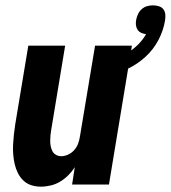

<svg xmlns="http://www.w3.org/2000/svg" viewBox="-20 -691 639 719"><path d="M133 8Q114 8 97 2.5Q80 -3 67.5 -15Q55 -27 47 -43Q39 -59 35 -76.5Q31 -94 29.5 -112.5Q28 -131 29 -149.5Q30 -168 32 -187Q34 -206 37 -225L86 -520H224L172 -206Q170 -195 169 -184.5Q168 -174 168 -163.5Q168 -153 170 -143Q172 -133 176.5 -124.5Q181 -116 190 -111Q199 -106 209 -106Q222 -106 235 -112Q248 -118 257.5 -128.5Q267 -139 272 -152Q277 -165 279 -178L336 -520H474L388 0H250L260 -65Q250 -49 236 -35Q222 -21 205.5 -11Q189 -1 170 3.5Q151 8 133 8ZM386 -406 370 -458Q393 -464 415 -472.5Q437 -481 458.5 -494Q480 -507 497.5 -524.5Q515 -542 527 -563Q518 -564 509 -568Q500 -572 495 -580Q490 -588 489 -597.5Q488 -607 490 -617Q492 -628 497 -638.5Q502 -649 511 -657Q520 -665 531 -668Q542 -671 553 -671Q565 -671 575.5 -667.5Q586 -664 592 -656Q598 -648 599 -637Q600 -626 598 -614Q592 -577 573.5 -541.5Q555 -506 525 -478.5Q495 -451 459.5 -434Q424 -417 386 -406Z"/></svg>

Font: Iosevka SS18 Heavy
Style: Italic
Weight: 900
Italic angle: -9°
Monospace: yes
Designer: Belleve Invis
Foundry: Belleve Invis
Version: Version 25.1.1; ttfautohint (v1.8.4)